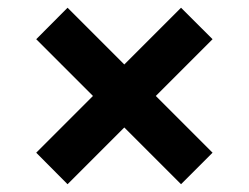

<svg xmlns="http://www.w3.org/2000/svg" viewBox="-20 -577 640 494"><path d="M153.8 -103 73.2 -184.1 219.2 -330.1 73.2 -476.1 153.8 -557.1 299.8 -411.1 445.8 -557.1 526.9 -476.1 380.9 -330.1 526.9 -184.1 445.8 -103 299.8 -249Z"/></svg>

Font: TASA Orbiter Text SemiBold
Style: Regular
Weight: 600
Designer: Weizhong Zhang
Version: Version 1.000;Glyphs 3.1.2 (3151)